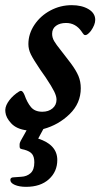

<svg xmlns="http://www.w3.org/2000/svg" viewBox="-23 -496 414 744"><path d="M346 -419Q346 -400 329 -376Q316 -360 308 -360Q304 -360 302 -362Q300 -364 297.5 -367.5Q295 -371 293 -374Q270 -407 233 -407Q209 -407 194 -396Q179 -385 179 -365Q179 -350 187 -336.5Q195 -323 212 -302L229 -280L252 -250Q272 -223 281 -201.5Q290 -180 290 -154Q290 -96 247 -54Q204 -12 145 4L125 41Q199 65 199 124Q199 169 166.5 198.5Q134 228 78 228Q52 228 34.5 220.5Q17 213 17 201Q17 191 31 191Q37 190 59 189Q81 188 95.5 175Q110 162 110 133Q110 112 101.5 101Q93 90 71 84Q60 82 56.5 80Q53 78 53 72V62Q53 55 70 27L80 9Q41 4 20.5 -18Q0 -40 -2 -61Q-5 -79 7 -98.5Q19 -118 40 -134Q53 -144 58 -144Q62 -144 65.5 -139.5Q69 -135 72 -128Q82 -99 97 -81Q112 -63 141 -63Q165 -63 180.5 -76Q196 -89 196 -110Q196 -123 187 -141.5Q178 -160 154 -196L133 -226Q106 -266 96.5 -285.5Q87 -305 87 -325Q87 -365 110.5 -400Q134 -435 172.5 -455.5Q211 -476 255 -476Q294 -476 320 -460.5Q346 -445 346 -419Z"/></svg>

Font: Charm
Style: Bold
Weight: 700
Designer: Katatrad Aksorn Co.,Ltd.
Foundry: Cadson Demak Co.,Ltd.
Version: Version 1.001